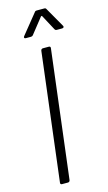

<svg xmlns="http://www.w3.org/2000/svg" viewBox="-136 -942 553 987"><g transform="rotate(-15 141.0 -448.0)"><path d="M78 -773H106C110 -773 114 -774 118 -779L183 -861C185 -863 188 -863 189 -861L233 -779C236 -774 239 -773 244 -773H272C280 -773 284 -779 280 -785L220 -890C218 -895 214 -896 209 -896H170C165 -896 161 -895 158 -890L73 -785C68 -779 71 -773 78 -773ZM64 0H96C102 0 106 -4 107 -10L190 -690C191 -696 188 -700 182 -700H150C144 -700 140 -696 139 -690L56 -10C55 -4 58 0 64 0Z"/></g></svg>

Font: Barlow Semi Condensed Light
Style: Italic
Weight: 300
Width: 4
Italic angle: -7°
Designer: Jeremy Tribby
Foundry: Tribby Type
Version: Version 1.422;hotconv 1.0.109;makeotfexe 2.5.65596